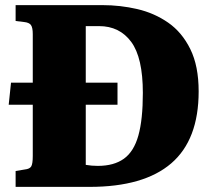

<svg xmlns="http://www.w3.org/2000/svg" viewBox="-20 -730 833 750"><path d="M41 0V-62L77 -68Q96 -70 102 -80Q108 -90 108 -121V-321H14L23 -407H108V-597Q108 -622 101 -632Q94 -642 74 -644L41 -648V-710H380Q450 -710 516.5 -694.5Q583 -679 637 -641.5Q691 -604 723.5 -538Q756 -472 756 -373Q756 -184 649 -92Q542 0 330 0ZM362 -82Q425 -82 464 -110Q503 -138 520.5 -200.5Q538 -263 538 -367Q538 -505 492.5 -566.5Q447 -628 367 -628H315V-407H439V-321H315V-86Q338 -82 362 -82Z"/></svg>

Font: Literata 36pt ExtraBold
Style: Regular
Weight: 800
Designer: Latin by Veronika Burian and Jose Scaglione. Greek by Irene Vlachou. Cyrillic by Vera Evstafieva.
Foundry: TypeTogether
Version: Version 3.002